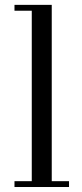

<svg xmlns="http://www.w3.org/2000/svg" viewBox="-20 -750 330 770"><path d="M38.1 0V-23.4H107.4V-707H38.1V-730.5H187.5V-23.4H256.8V0Z"/></svg>

Font: Theano Didot
Style: Regular
Weight: 400
Designer: Alexey Kryukov
Version: Version 2.0